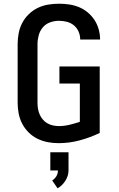

<svg xmlns="http://www.w3.org/2000/svg" viewBox="-20 -763 640 1034"><path d="M295 8Q266 8 237 2.5Q208 -3 181.5 -16Q155 -29 134 -50Q113 -71 99.5 -97Q86 -123 80.5 -152Q75 -181 75 -210V-525Q75 -554 80.5 -583.5Q86 -613 99.5 -639Q113 -665 134.5 -686Q156 -707 182.5 -720Q209 -733 238.5 -738Q268 -743 298 -743Q325 -743 352.5 -739Q380 -735 405.5 -724.5Q431 -714 452.5 -696Q474 -678 489 -655Q504 -632 511.5 -605Q519 -578 519 -550Q519 -550 519 -550Q519 -550 519 -550H412Q412 -550 412 -550Q412 -550 412 -550Q412 -572 403.5 -592Q395 -612 378.5 -626Q362 -640 340.5 -645.5Q319 -651 298 -651Q273 -651 249.5 -642.5Q226 -634 210.5 -615.5Q195 -597 188.5 -573Q182 -549 182 -525V-210Q182 -194 184.5 -178Q187 -162 193.5 -147Q200 -132 210.5 -119.5Q221 -107 235 -99Q249 -91 265 -87.5Q281 -84 297 -84Q326 -84 354.5 -91Q383 -98 410 -107V-313H300V-405H517V-47Q465 -22 409 -7Q353 8 295 8ZM290 251 261 209Q275 200 283.5 186Q292 172 292 155H251V57H349V155Q349 170 344.5 184Q340 198 332 210.5Q324 223 313.5 233.5Q303 244 290 251Z"/></svg>

Font: Iosevka SS04 Semibold Extended
Style: Regular
Weight: 600
Width: 7
Monospace: yes
Designer: Belleve Invis
Foundry: Belleve Invis
Version: Version 19.0.0; ttfautohint (v1.8.4)